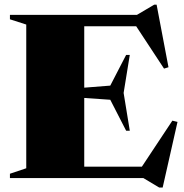

<svg xmlns="http://www.w3.org/2000/svg" viewBox="-20 -780 806 841"><path d="M23.5 0V-19L95 -43V-672.5L23.5 -695.5V-715H580L655.5 -759.5H666L718 -485.5L698.5 -479.5L576.5 -665H349V-396L463 -405L532.5 -539.5H548.5L521.5 -373L548.5 -207.5H532.5L463 -343L349 -351V-50H601.5L735 -251.5L757.5 -246L692.5 41.5H677.5L608 0Z"/></svg>

Font: Newsreader Display ExtraBold
Style: Regular
Weight: 800
Designer: Hugues Gentile
Foundry: Production Type
Version: Version 1.001